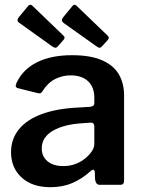

<svg xmlns="http://www.w3.org/2000/svg" viewBox="-20 -770 598 800"><path d="M355 -55Q322 -25 281.5 -7.5Q241 10 190 10Q114 10 70 -30.5Q26 -71 26 -136Q26 -191 59 -231.5Q92 -272 155 -295Q218 -318 307 -322L357 -325Q362 -326 367.5 -329Q373 -332 373 -340V-363Q373 -407 347 -431.5Q321 -456 274 -456Q240 -456 209.5 -440.5Q179 -425 157 -390Q153 -384 149.5 -382Q146 -380 137 -382L53 -403Q48 -405 46 -409Q44 -413 49 -425Q76 -482 135 -511Q194 -540 280 -540Q357 -540 405 -519Q453 -498 475 -460.5Q497 -423 497 -372V-20Q497 -9 493.5 -4.5Q490 0 480 0H395Q386 0 381.5 -7Q377 -14 376 -24L375 -54Q372 -71 355 -55ZM373 -242Q373 -260 358 -259L317 -256Q284 -254 254.5 -246.5Q225 -239 202.5 -226.5Q180 -214 167 -195.5Q154 -177 154 -152Q154 -118 178 -98Q202 -78 244 -78Q272 -78 295 -87Q318 -96 335 -110Q352 -124 362.5 -139.5Q373 -155 373 -171V-242ZM97 -745Q106 -755 115 -746L245 -621Q254 -613 243 -602L221 -577Q216 -571 211 -571Q206 -571 197 -577L63 -673Q53 -679 53 -685.5Q53 -692 59 -699ZM282 -745Q290 -755 299 -746L429 -621Q438 -613 428 -602L405 -577Q400 -571 395 -571Q390 -571 382 -577L247 -673Q238 -679 238 -685.5Q238 -692 244 -699Z"/></svg>

Font: Libre Franklin Thin SemiBold
Style: Regular
Weight: 600
Version: Version 3.000